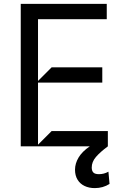

<svg xmlns="http://www.w3.org/2000/svg" viewBox="-20 -747 634 980"><path d="M539.1 191.8Q505.7 213.1 463.8 213.1Q434.3 213.1 411.6 202.2Q388.8 191.4 375.9 170.3Q362.9 149.1 362.9 119.3Q362.9 87.4 381.2 56.8Q399.5 26.3 438.2 0H85.9V-727.3H524.9V-649.1H174V-333.8L243.6 -403.4H502.1V-325.3H174V-8.5L243.6 -78.1H530.5V0Q491.5 28.8 469.8 54Q448.2 79.2 448.2 108Q448.2 125 456.5 133.5Q464.8 142 485.1 142Q511 142 533.4 129.3Z"/></svg>

Font: Riot Sans
Style: Regular
Weight: 400
Designer: Rasmus Andersson
Foundry: rsms
Version: Version 4.001